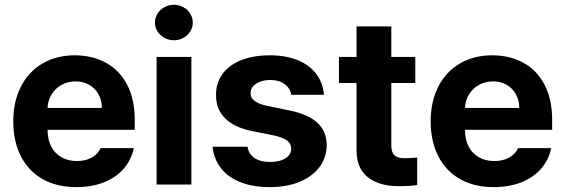

<svg xmlns="http://www.w3.org/2000/svg" viewBox="-20 -767 2349 798"><path d="M35.2 -262.7Q35.2 -344.2 66.7 -406.5Q98.1 -468.8 156.2 -502.9Q214.4 -537.1 291 -537.1Q362.3 -537.1 418.7 -507.1Q475.1 -477.1 507.6 -416.5Q540 -356 540 -268.6V-227.5H177.7Q177.7 -188 192.6 -158.7Q207.5 -129.4 235.1 -113.5Q262.7 -97.7 299.8 -97.7Q335.4 -97.7 361.3 -112.1Q387.2 -126.5 398.4 -151.4H536.1Q525.9 -102.5 494.1 -65.9Q462.4 -29.3 411.9 -9.3Q361.3 10.7 296.9 10.7Q216.3 10.7 157.5 -22.5Q98.6 -55.7 66.9 -117.4Q35.2 -179.2 35.2 -262.7ZM403.3 -318.4Q403.3 -350.1 389.4 -375.2Q375.5 -400.4 350.6 -414.6Q325.7 -428.7 293.9 -428.7Q261.7 -428.7 235.6 -414.1Q209.5 -399.4 194.1 -374Q178.7 -348.6 177.7 -318.4Z M630.9 -530.3H775.4V0H630.9ZM624 -672.9Q624 -692.9 634.5 -710Q645 -727.1 663.3 -737.1Q681.6 -747.1 703.1 -747.1Q724.1 -747.1 742.2 -737.1Q760.3 -727.1 770.8 -710Q781.2 -692.9 781.2 -672.9Q781.2 -653.3 770.8 -636.5Q760.3 -619.6 742.2 -609.6Q724.1 -599.6 703.1 -599.6Q681.6 -599.6 663.3 -609.6Q645 -619.6 634.5 -636.5Q624 -653.3 624 -672.9Z M1103.5 -434.6Q1080.1 -434.6 1061.3 -427.5Q1042.5 -420.4 1031.7 -408Q1021 -395.5 1021.5 -379.9Q1020 -342.3 1089.8 -327.1L1184.6 -307.6Q1261.7 -291.5 1299.6 -256.3Q1337.4 -221.2 1337.9 -164.1Q1337.4 -112.3 1307.9 -72.8Q1278.3 -33.2 1225.1 -11.2Q1171.9 10.7 1102.5 10.7Q1031.7 10.7 980 -9.5Q928.2 -29.8 898.7 -67.6Q869.1 -105.5 863.3 -157.2H1008.8Q1013.7 -126 1038.1 -109.9Q1062.5 -93.8 1102.5 -93.8Q1142.1 -93.8 1166.3 -108.9Q1190.4 -124 1190.4 -149.4Q1190.4 -169.9 1173.1 -182.9Q1155.8 -195.8 1118.2 -204.1L1030.3 -221.7Q955.1 -236.3 916 -274.9Q877 -313.5 877.9 -372.1Q877.4 -422.4 904.8 -459.7Q932.1 -497.1 982.9 -517.1Q1033.7 -537.1 1101.6 -537.1Q1167.5 -537.1 1216.8 -517.1Q1266.1 -497.1 1294.2 -460.2Q1322.3 -423.3 1326.2 -373H1190.4Q1186 -400.9 1162.6 -417.7Q1139.2 -434.6 1103.5 -434.6Z M1706.1 -421.9H1606.4V-163.1Q1606.4 -133.8 1619.1 -122.1Q1631.8 -110.4 1656.2 -109.4Q1687.5 -109.4 1713.9 -112.3V2Q1688 6.8 1636.7 6.8Q1555.2 6.8 1508.3 -30.8Q1461.4 -68.4 1461.9 -142.6V-421.9H1388.7V-530.3H1461.9V-657.2H1606.4V-530.3H1706.1Z M1770 -262.7Q1770 -344.2 1801.5 -406.5Q1833 -468.8 1891.1 -502.9Q1949.2 -537.1 2025.9 -537.1Q2097.2 -537.1 2153.6 -507.1Q2210 -477.1 2242.4 -416.5Q2274.9 -356 2274.9 -268.6V-227.5H1912.6Q1912.6 -188 1927.5 -158.7Q1942.4 -129.4 1970 -113.5Q1997.6 -97.7 2034.7 -97.7Q2070.3 -97.7 2096.2 -112.1Q2122.1 -126.5 2133.3 -151.4H2271Q2260.7 -102.5 2229 -65.9Q2197.3 -29.3 2146.7 -9.3Q2096.2 10.7 2031.7 10.7Q1951.2 10.7 1892.3 -22.5Q1833.5 -55.7 1801.8 -117.4Q1770 -179.2 1770 -262.7ZM2138.2 -318.4Q2138.2 -350.1 2124.3 -375.2Q2110.4 -400.4 2085.4 -414.6Q2060.5 -428.7 2028.8 -428.7Q1996.6 -428.7 1970.5 -414.1Q1944.3 -399.4 1929 -374Q1913.6 -348.6 1912.6 -318.4Z"/></svg>

Font: WEMIX Pretendard
Style: Bold
Weight: 700
Designer: Base glyphs from Inter by Rasmus Andersson; Hangeul glyphs from Noto Sans CJK(Source Han Sans) by Jang Soo-young and Kan
Foundry: Kil Hyung-jin
Version: Version 1.000